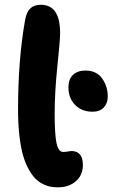

<svg xmlns="http://www.w3.org/2000/svg" viewBox="-20 -820 477 811"><path d="M225.1 -28.8Q208.5 -28.8 194.1 -31.2Q179.7 -33.7 162.1 -42.2Q144.5 -50.8 130.1 -64.9Q115.7 -79.1 101.6 -104.2Q87.4 -129.4 77.6 -162.8Q67.9 -196.3 62 -246.1Q56.2 -295.9 56.2 -356.9Q56.2 -566.9 85.9 -734.9Q91.8 -769 107.9 -784.4Q124 -799.8 152.8 -799.8Q233.9 -799.8 233.9 -680.2Q233.9 -650.4 222.4 -541Q210.9 -431.6 210.9 -336.9Q210.9 -294.9 212.9 -265.1Q214.8 -235.4 218 -218.8Q221.2 -202.1 226.3 -192.9Q231.4 -183.6 236.3 -180.9Q241.2 -178.2 248 -178.2Q256.8 -178.2 266.8 -180.2Q276.9 -182.1 280.8 -182.1Q330.1 -182.1 330.1 -123Q330.1 -80.1 300.5 -54.4Q271 -28.8 225.1 -28.8ZM371.1 -348.1Q325.2 -348.1 297.1 -377Q269 -405.8 269 -451.2Q269 -485.4 288.3 -503.7Q307.6 -522 340.8 -522Q387.2 -522 411.1 -489Q435.1 -456.1 435.1 -412.1Q435.1 -383.8 418.2 -366Q401.4 -348.1 371.1 -348.1Z"/></svg>

Font: Shantell Sans Bouncy
Style: Bold
Weight: 700
Designer: Stephen Nixon, Anya Danilova, Shantell Martin
Foundry: Arrow Type
Version: Version 1.006;[9816181b4]